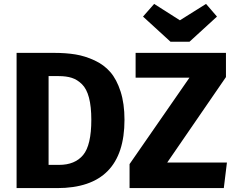

<svg xmlns="http://www.w3.org/2000/svg" viewBox="-20 -964 1210 984"><path d="M1036 -944 1092 -879 951 -750H854L713 -879L770 -944L902 -860ZM258 -693Q318 -693 367 -685Q416 -677 464.5 -654.5Q513 -632 545.5 -594.5Q578 -557 598 -495Q618 -433 618 -350Q618 0 273 0H65V-693ZM1138 -693V-569L837 -131H1143L1127 0H644V-123L951 -566H675V-693ZM281 -574H229V-119H283Q364 -119 406 -169.5Q448 -220 448 -350Q448 -418 436 -463.5Q424 -509 400 -532.5Q376 -556 348 -565Q320 -574 281 -574Z"/></svg>

Font: Fira Sans
Style: Bold
Weight: 700
Designer: bBox Type GmbH & Carrois Corporate GbR & Edenspiekermann AG
Foundry: bBox Type GmbH & Carrois Corporate GbR & Edenspiekermann AG
Version: Version 4.301;PS 004.301;hotconv 1.0.88;makeotf.lib2.5.64775